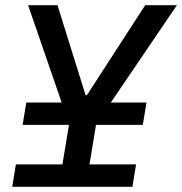

<svg xmlns="http://www.w3.org/2000/svg" viewBox="-20 -718 700 738"><path d="M27 0H489L503 -86H324L349 -238H529L543 -324H406L660 -698H538L314 -352H309L201 -698H88L217 -324H81L67 -238H245L220 -86H41Z"/></svg>

Font: IBM Mono Medium
Style: Italic
Weight: 500
Italic angle: -9°
Monospace: yes
Designer: Mike Abbink, Paul van der Laan, Pieter van Rosmalen
Foundry: Bold Monday
Version: Version 2.3